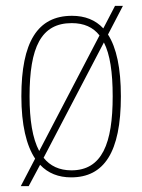

<svg xmlns="http://www.w3.org/2000/svg" viewBox="-20 -596 486 656"><path d="M100 -54 51 40H78L117 -33C144 -4 180 10 223 10C335 10 393 -75 393 -267C393 -363 378 -433 349 -478L400 -576H373L333 -499C306 -528 270 -542 226 -542C108 -542 53 -452 53 -267C53 -170 70 -99 100 -54ZM320 -475 114 -80C91 -123 81 -186 81 -267C81 -434 120 -517 225 -517C267 -517 298 -503 320 -475ZM224 -14C183 -14 151 -29 129 -57L335 -451C356 -410 365 -349 365 -267C365 -106 329 -14 224 -14Z"/></svg>

Font: Noto Serif Georgian Condensed Thin
Style: Regular
Weight: 100
Width: 3
Designer: Monotype Design Team, Akaki Razmadze
Foundry: Google LLC
Version: Version 2.003